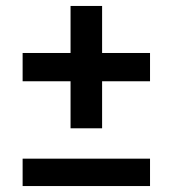

<svg xmlns="http://www.w3.org/2000/svg" viewBox="-20 -625 580 645"><path d="M217 -194V-352H56V-447H217V-605H323V-447H484V-352H323V-194ZM56 0V-92H484V0Z"/></svg>

Font: IBM Plex Sans Condensed SemiBold
Style: Regular
Weight: 600
Width: 3
Designer: Mike Abbink, Paul van der Laan, Pieter van Rosmalen
Foundry: Bold Monday
Version: Version 1.3